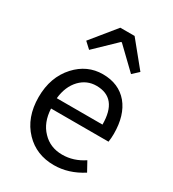

<svg xmlns="http://www.w3.org/2000/svg" viewBox="-200 -937 954 1059"><g transform="rotate(30 277.0 -407.0)"><path d="M127 -62Q51 -141 51 -271Q51 -398 126 -480Q197 -557 296 -557Q398 -557 456 -488Q512 -420 512 -302Q512 -276 508 -250H142Q146 -163 196 -112Q245 -60 322 -60Q394 -60 458 -103L491 -43Q404 13 311 13Q199 13 127 -62ZM432 -315Q432 -484 297 -484Q237 -484 194 -440Q149 -393 141 -315ZM250 -827H341L468 -671L429 -635L298 -761H293L162 -635L123 -671Z"/></g></svg>

Font: Source Han Sans K Regular
Style: Regular
Weight: 400
Designer: Ryoko NISHIZUKA  (kana & ideographs); Paul D. Hunt (Latin, Greek & Cyrillic); Wenlong ZHANG  (bopomofo); Sandoll Communi
Foundry: Adobe Systems Incorporated
Version: Version 1.00 July 18, 2014, initial release